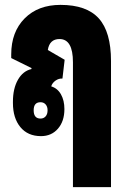

<svg xmlns="http://www.w3.org/2000/svg" viewBox="-20 -548 515 787"><path d="M279 219V-293Q279 -388 224 -388Q183 -388 176 -343L245 -303L236 -226Q221 -227 207.5 -217.5Q194 -208 190 -194Q216 -186 230 -161Q244 -136 244 -101Q244 -51 217.5 -20.5Q191 10 148 10Q94 10 63.5 -27Q33 -64 33 -126V-131Q33 -185 53.5 -221Q74 -257 109 -265V-269L26 -310V-325Q26 -417 81 -472.5Q136 -528 228 -528Q335 -528 385 -472.5Q435 -417 435 -298V219ZM146 -62Q159 -62 167 -71Q175 -80 175 -96Q175 -111 167 -120Q159 -129 146 -129Q118 -129 118 -96Q118 -62 146 -62Z"/></svg>

Font: Noto Sans Thai Looped UI Condensed Black
Style: Regular
Weight: 900
Width: 3
Designer: Cadson Demak Team
Foundry: Cadson Demak Co., Ltd.
Version: Version 1.000; ttfautohint (v1.8.4.7-5d5b)